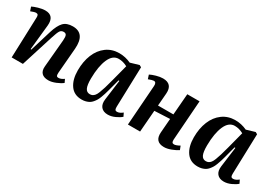

<svg xmlns="http://www.w3.org/2000/svg" viewBox="3 -1138 2469 1762"><g transform="rotate(30 1237.5 -257.0)"><path d="M606 -74.2 622.1 -40Q599.1 -21 556.4 -3.4Q513.7 14.2 479 14.2Q430.2 14.2 407.5 -10.3Q384.8 -34.7 389.2 -81.1L415 -372.1Q418 -411.6 410.4 -426.8Q402.8 -441.9 381.8 -441.9Q356 -441.9 343 -422.1Q330.1 -402.3 311 -341.8L203.1 0H84L99.1 -430.2Q100.1 -449.2 94.5 -458Q88.9 -466.8 74.2 -466.8Q57.1 -466.8 19 -451.2L4.9 -493.2Q24.4 -503.9 64.7 -515.9Q105 -527.8 138.2 -527.8Q185.5 -527.8 207.3 -500.5Q229 -473.1 224.1 -419.9L196.8 -153.8L204.1 -151.9L272.9 -377.9Q297.4 -457.5 331.1 -492.7Q364.7 -527.8 429.2 -527.8Q561.5 -527.8 547.9 -358.9L525.9 -94.2Q524.4 -70.3 528.8 -61Q533.2 -51.8 549.8 -51.8Q574.7 -51.8 606 -74.2Z M1157.7 -515.1 1145 -94.2Q1144 -70.3 1149.2 -60.5Q1154.3 -50.8 1170.9 -50.8Q1196.8 -50.8 1228 -76.2L1245.1 -41Q1223.6 -21.5 1184.8 -3.7Q1146 14.2 1108.9 14.2Q1061 14.2 1036.9 -14.6Q1012.7 -43.5 1020 -97.2L1047.9 -307.1L1039.1 -308.1L1006.8 -187Q999 -159.2 993.2 -139.9Q987.3 -120.6 978.5 -97.7Q969.7 -74.7 960.7 -59.8Q951.7 -44.9 938.7 -29.5Q925.8 -14.2 910.6 -5.4Q895.5 3.4 875.7 8.8Q856 14.2 832 14.2Q751.5 14.2 710.2 -44.9Q668.9 -104 668.9 -201.2Q668.9 -295.4 699 -369.1Q729 -442.9 786.9 -485.4Q844.7 -527.8 921.9 -527.8Q986.8 -527.8 1045.9 -500L1136.7 -526.9ZM873 -65.9Q889.2 -65.9 900.9 -72Q912.6 -78.1 923.1 -90.8Q933.6 -103.5 943.8 -129.9Q954.1 -156.2 964.4 -189.7Q974.6 -223.1 988.8 -277.8L1035.2 -455.1Q989.7 -480 942.9 -480Q879.9 -480 846.2 -403.3Q812.5 -326.7 811 -196.8Q810.5 -127 825.2 -96.4Q839.8 -65.9 873 -65.9Z M1613.8 -87.9 1625.5 -237.8 1462.9 -230 1444.8 0H1315.9L1346.7 -425.8Q1349.6 -466.8 1321.8 -466.8Q1306.6 -466.8 1266.6 -451.2L1252.9 -493.2Q1275.4 -505.4 1314.5 -516.6Q1353.5 -527.8 1384.8 -527.8Q1485.8 -527.8 1478.5 -422.9Q1476.1 -384.3 1467.8 -289.1H1630.9L1648.9 -513.2H1778.8L1748.5 -90.8Q1747.6 -70.8 1752.9 -62Q1758.3 -53.2 1772.9 -53.2Q1793.9 -53.2 1831.5 -74.2L1846.7 -35.2Q1821.3 -17.6 1779.8 -1.7Q1738.3 14.2 1704.6 14.2Q1606.4 14.2 1613.8 -87.9Z M2387.2 -515.1 2374.5 -94.2Q2373.5 -70.3 2378.7 -60.5Q2383.8 -50.8 2400.4 -50.8Q2426.3 -50.8 2457.5 -76.2L2474.6 -41Q2453.1 -21.5 2414.3 -3.7Q2375.5 14.2 2338.4 14.2Q2290.5 14.2 2266.4 -14.6Q2242.2 -43.5 2249.5 -97.2L2277.3 -307.1L2268.6 -308.1L2236.3 -187Q2228.5 -159.2 2222.7 -139.9Q2216.8 -120.6 2208 -97.7Q2199.2 -74.7 2190.2 -59.8Q2181.2 -44.9 2168.2 -29.5Q2155.3 -14.2 2140.1 -5.4Q2125 3.4 2105.2 8.8Q2085.4 14.2 2061.5 14.2Q1981 14.2 1939.7 -44.9Q1898.4 -104 1898.4 -201.2Q1898.4 -295.4 1928.5 -369.1Q1958.5 -442.9 2016.4 -485.4Q2074.2 -527.8 2151.4 -527.8Q2216.3 -527.8 2275.4 -500L2366.2 -526.9ZM2102.5 -65.9Q2118.7 -65.9 2130.4 -72Q2142.1 -78.1 2152.6 -90.8Q2163.1 -103.5 2173.3 -129.9Q2183.6 -156.2 2193.8 -189.7Q2204.1 -223.1 2218.3 -277.8L2264.6 -455.1Q2219.2 -480 2172.4 -480Q2109.4 -480 2075.7 -403.3Q2042 -326.7 2040.5 -196.8Q2040 -127 2054.7 -96.4Q2069.3 -65.9 2102.5 -65.9Z"/></g></svg>

Font: Literata SemiBold
Style: Italic
Weight: 650
Italic angle: -2.39999°
Designer: Latin by Veronika Burian and Jose Scaglione. Greek by Irene Vlachou. Cyrillic by Vera Evstafieva
Foundry: TypeTogether
Version: Version 3.021